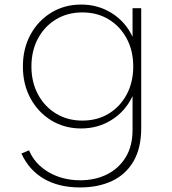

<svg xmlns="http://www.w3.org/2000/svg" viewBox="-20 -548 756 843"><path d="M331.5 275Q411 275 471.5 246.8Q532 218.5 566 160.5Q600 102.5 600 14V-512H562V-386.5Q531 -452.5 471 -490.2Q411 -528 336.5 -528Q263.5 -528 205.5 -492.8Q147.5 -457.5 114 -396.2Q80.5 -335 80.5 -256Q80.5 -177.5 114 -116Q147.5 -54.5 205.5 -19.2Q263.5 16 336 16Q410.5 16 470.5 -21.8Q530.5 -59.5 562 -126V22.5Q562 93 531.8 142.5Q501.5 192 449.5 217.8Q397.5 243.5 332.5 243.5Q254 243.5 193.2 207.8Q132.5 172 107.5 112L74 126Q107 198.5 172.5 236.8Q238 275 331.5 275ZM341.5 -18.5Q277 -18.5 226.5 -49Q176 -79.5 147 -133.2Q118 -187 118 -256Q118 -325.5 146.8 -379Q175.5 -432.5 226 -463Q276.5 -493.5 341.5 -493.5Q407 -493.5 457.2 -463Q507.5 -432.5 536.2 -379Q565 -325.5 565 -256Q565 -187 536.2 -133.2Q507.5 -79.5 457.2 -49Q407 -18.5 341.5 -18.5Z"/></svg>

Font: Spartan ExtraLight
Style: Regular
Weight: 200
Designer: Matt Bailey, Mirko Velimirovic
Foundry: Matt Bailey
Version: Version 1.003; ttfautohint (v1.8.3)